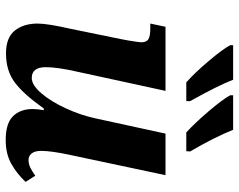

<svg xmlns="http://www.w3.org/2000/svg" viewBox="-100 -706 817 656"><g transform="rotate(90 308.0 -378.5)"><path d="M353 -82Q353 -98 357 -120H351Q304 -53 263.5 -22Q223 9 163 9Q109 9 85 -21Q61 -51 61 -99Q61 -133 79 -212L115 -388L119 -410Q125 -446 125 -453Q125 -471 114.5 -477.5Q104 -484 78 -484H61L72 -536H291L226 -237Q210 -167 210 -127Q210 -79 247 -79Q271 -79 299 -111.5Q327 -144 350.5 -195Q374 -246 385 -297L437 -536H579L509 -206Q496 -145 496 -111Q496 -90 504.5 -79Q513 -68 527 -68Q540 -68 552 -73.5Q564 -79 581 -91L602 -58Q574 -28 540 -9Q506 10 459 10Q402 10 377.5 -15Q353 -40 353 -82ZM135 -757V-767H253Q272 -717 326 -620V-607H262Q230 -635 189 -683.5Q148 -732 135 -757ZM306 -757V-767H424Q449 -704 498 -620L497 -607H433Q402 -635 361 -683Q320 -731 306 -757Z"/></g></svg>

Font: Noto Serif Narrow
Style: Bold Italic
Weight: 700
Width: 4
Italic angle: -12°
Designer: Monotype Design Team
Foundry: Monotype Imaging Inc.
Version: Version 1.001